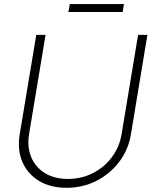

<svg xmlns="http://www.w3.org/2000/svg" viewBox="-20 -896 735 928"><path d="M647.5 -727.5H692.4L612.8 -246.6Q600.6 -172.4 556.4 -114Q512.2 -55.7 446 -22Q379.9 11.7 301.3 11.7Q223.1 11.7 168 -22Q112.8 -55.7 87.9 -114Q63 -172.4 75.2 -246.6L155.3 -727.5H200.2L120.6 -248.5Q110.4 -186 130.6 -137Q150.9 -87.9 196.8 -59.6Q242.7 -31.2 308.6 -31.2Q374.5 -31.2 429.7 -59.6Q484.9 -87.9 521.2 -137Q557.6 -186 567.9 -248.5ZM579.1 -876.5 572.8 -837.9H310.5L317.4 -876.5Z"/></svg>

Font: Inter Display Extra Light
Style: Italic
Weight: 200
Italic angle: -9.39999°
Designer: Rasmus Andersson
Foundry: rsms
Version: Version 4.000;git-4fc901f